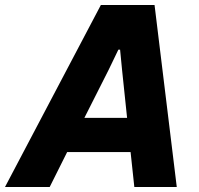

<svg xmlns="http://www.w3.org/2000/svg" viewBox="-62 -749 797 769"><path d="M342 -729H557L646 0H476L461 -140H207L137 0H-42ZM447 -277 427 -468 419 -550H412L373 -469L276 -277Z"/></svg>

Font: Mona Sans ExtraBold
Style: Italic
Weight: 800
Italic angle: -11.7°
Designer: Deni Anggara
Foundry: GitHub
Version: Version 2.000